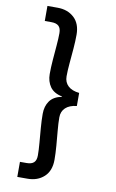

<svg xmlns="http://www.w3.org/2000/svg" viewBox="-117 -995 750 1243"><g transform="rotate(10 258.0 -374.0)"><path d="M390 -331Q342 -326 316.5 -302Q291 -278 291 -239Q291 -201 295.5 -152.5Q300 -104 304 -54.5Q308 -5 308 37Q308 110 265.5 149Q223 188 157 188H90V89H134Q166 89 181.5 74.5Q197 60 197 28Q197 -7 193 -53.5Q189 -100 185 -150Q181 -200 181 -243Q181 -293 205.5 -327.5Q230 -362 285 -373V-375Q230 -386 205.5 -421Q181 -456 181 -505Q181 -548 185 -598Q189 -648 193 -695Q197 -742 197 -776Q197 -808 181.5 -822.5Q166 -837 134 -837H90V-936H157Q223 -936 265.5 -897Q308 -858 308 -785Q308 -744 304 -694Q300 -644 295.5 -595.5Q291 -547 291 -509Q291 -470 316.5 -446Q342 -422 390 -417Z"/></g></svg>

Font: Parkinsans Medium
Style: Regular
Weight: 500
Designer: Red Stone, Indian Type Foundry
Foundry: Indian Type Foundry
Version: Version 1.000